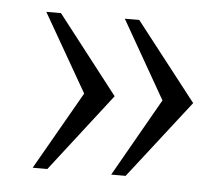

<svg xmlns="http://www.w3.org/2000/svg" viewBox="-36 -389 485 420"><g transform="rotate(5 206.5 -179.0)"><path d="M214.8 -179.2 82 -7.8H49.8L147.9 -179.2L49.8 -350.1H82ZM387.2 -179.2 253.9 -7.8H222.2L319.8 -179.2L222.2 -350.1H253.9Z"/></g></svg>

Font: Unna Light
Style: Regular
Weight: 300
Designer: Jorge de Buen Unna
Foundry: Omnibus-Type
Version: Version 2.007;PS 002.007;hotconv 1.0.88;makeotf.lib2.5.64775